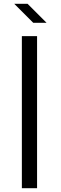

<svg xmlns="http://www.w3.org/2000/svg" viewBox="-20 -990 320 1010"><path d="M225 -870H155L55 -970H125ZM175 0H95V-800H175Z"/></svg>

Font: Gauge
Style: Regular
Weight: 400
Designer: Daniel Pimley
Foundry: Daniel Pimley
Version: Version 2.0